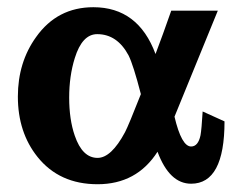

<svg xmlns="http://www.w3.org/2000/svg" viewBox="-20 -479 645 519"><path d="M586.9 -150.9Q586.9 17.6 496.6 17.6Q438 17.6 405.8 -68.8Q349.6 19 243.7 19Q140.6 19 81.5 -54.7Q28.3 -121.1 28.3 -217.8Q28.3 -310.5 77.6 -378.9Q134.8 -459.5 232.4 -459.5Q353.5 -459.5 400.4 -333Q419.9 -384.3 442.9 -450.2H568.8L451.7 -163.6Q470.7 -83 496.6 -83Q515.6 -83 522 -113.3Q524.9 -128.9 527.8 -177.7ZM360.8 -224.6Q340.3 -303.7 327.6 -329.1Q296.9 -386.7 242.7 -386.7Q202.1 -386.7 182.1 -321.8Q167 -273.4 167 -215.3Q167 -155.8 182.1 -112.3Q202.6 -52.2 243.7 -52.2Q280.8 -52.2 317.9 -121.6Q327.6 -140.1 360.8 -224.6Z"/></svg>

Font: Accordance
Style: Bold
Weight: 700
Version: Version 1.2 (build January 31, 2020) Miklal Software Solutio